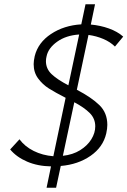

<svg xmlns="http://www.w3.org/2000/svg" viewBox="-20 -779 602 907"><path d="M562 -606 523 -559Q501 -581 468 -595Q435 -609 398 -614L343 -355Q412 -319 449.5 -282.5Q487 -246 487 -189Q487 -172 482 -149Q467 -84 408 -43Q349 -2 267 5L245 108H200L221 7Q158 6 108 -15.5Q58 -37 28 -73L72 -121Q97 -87 139 -66Q181 -45 232 -41L290 -317Q241 -342 211 -361Q181 -380 160 -408.5Q139 -437 139 -476Q139 -491 144 -514Q160 -578 221 -618.5Q282 -659 364 -664L384 -759H429L409 -663Q454 -659 494.5 -644.5Q535 -630 562 -606ZM197 -490Q197 -454 224 -428.5Q251 -403 303 -376L354 -616Q292 -612 250 -582Q208 -552 200 -513Q197 -501 197 -490ZM331 -296 277 -43Q324 -48 358.5 -69.5Q393 -91 411.5 -121Q430 -151 430 -182Q430 -219 404 -245Q378 -271 331 -296Z"/></svg>

Font: Ysabeau Infant Semilight
Style: Italic
Weight: 300
Italic angle: -12°
Designer: Christian Thalmann (Catharsis Fonts)
Version: Version 0.003